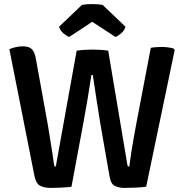

<svg xmlns="http://www.w3.org/2000/svg" viewBox="-20 -918 904 943"><path d="M26 -676.5Q41.5 -683 58.5 -686.8Q75.5 -690.5 91.5 -690.5Q122 -690.5 136.5 -676.5Q151 -662.5 157 -625L214.5 -307Q219 -279.5 225 -243Q231 -206.5 236.5 -171.2Q242 -136 245 -112Q246.5 -103 248.2 -101.5Q250 -100 254 -100L356.5 -669Q374 -672 395.8 -673.2Q417.5 -674.5 434 -674.5Q451.5 -674.5 473.5 -673.2Q495.5 -672 511.5 -669L605 -112Q606.5 -103.5 608.8 -101.8Q611 -100 615 -100Q618.5 -130 624.5 -167.5Q630.5 -205 637 -242.2Q643.5 -279.5 649 -308L720.5 -683Q733.5 -685.5 747.8 -686.5Q762 -687.5 774.5 -687.5Q788.5 -687.5 804 -685.5Q819.5 -683.5 832 -680L838 -672.5L698 -1Q676.5 2 645.8 3.5Q615 5 592 5Q564.5 5 544.2 -4.8Q524 -14.5 518 -52L473.5 -306.5Q465 -358 454.8 -424Q444.5 -490 436 -549.5H429Q420 -490 409 -424.5Q398 -359 388 -306.5L331 -0.5Q309 2 280.5 3.5Q252 5 229 5Q200 5 178.8 -4.8Q157.5 -14.5 149.5 -52.5ZM484 -894 596.5 -786.5Q590.5 -767.5 575 -754.2Q559.5 -741 547 -736.5L433 -811L320 -736.5Q307 -741 291.5 -754.2Q276 -767.5 270 -786.5L382.5 -894Q405.5 -898 433 -898Q461 -898 484 -894Z"/></svg>

Font: Signika Medium
Style: Regular
Weight: 500
Designer: Anna Giedry
Foundry: Anna Giedry
Version: Version 2.000